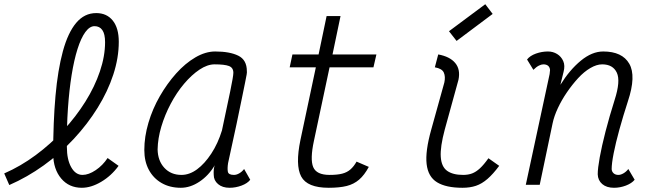

<svg xmlns="http://www.w3.org/2000/svg" viewBox="-57 -876 3077 910"><path d="M331 14Q270 14 233 -30Q196 -74 195 -145Q195 -298 206 -421.5Q217 -545 241 -633Q265 -721 304 -767.5Q343 -814 399 -814Q449 -814 477.5 -778.5Q506 -743 506 -678Q506 -602 480 -522.5Q454 -443 406 -365.5Q358 -288 293 -218Q228 -148 150 -92Q72 -36 -13 1L-37 -54Q41 -88 112.5 -141Q184 -194 243.5 -258.5Q303 -323 347.5 -394Q392 -465 416.5 -537.5Q441 -610 441 -676Q441 -715 428 -733.5Q415 -752 391 -752Q368 -752 347.5 -724Q327 -696 310.5 -644Q294 -592 282.5 -520.5Q271 -449 265 -362.5Q259 -276 260 -179Q260 -120 280.5 -83.5Q301 -47 334 -47Q363 -47 396.5 -69.5Q430 -92 453 -127L505 -90Q471 -43 423 -14.5Q375 14 331 14Z M1100 -75 1129 -24Q1116 -7 1088 3.5Q1060 14 1031 14Q997 14 976.5 -3.5Q956 -21 956 -47Q955 -61 956.5 -74Q958 -87 961 -93Q932 -44 888.5 -15Q845 14 800 14Q748 14 709 -8.5Q670 -31 648.5 -71Q627 -111 627 -165Q627 -228 646.5 -294Q666 -360 700.5 -420Q735 -480 778 -528Q821 -576 869 -604Q917 -632 963 -632Q1032 -632 1072.5 -612Q1113 -592 1113 -539Q1114 -535 1112 -522.5Q1110 -510 1104.5 -484Q1099 -458 1089.5 -410.5Q1080 -363 1064 -287.5Q1048 -212 1024 -103Q1020 -77 1023 -62Q1026 -47 1052 -47Q1064 -47 1077 -54.5Q1090 -62 1100 -75ZM803 -47Q841 -47 877 -73.5Q913 -100 944.5 -148Q976 -196 995 -258Q1019 -370 1034 -442.5Q1049 -515 1049 -531Q1049 -555 1028.5 -563Q1008 -571 960 -571Q926 -571 888.5 -546Q851 -521 815.5 -479Q780 -437 752 -384Q724 -331 707.5 -275.5Q691 -220 690 -168Q691 -114 722 -80.5Q753 -47 803 -47Z M1501 14Q1399 14 1370.5 -39.5Q1342 -93 1367 -213L1440 -557H1316L1329 -618H1453L1491 -800H1557L1519 -618H1727L1713 -557H1505L1431 -209Q1412 -121 1427.5 -84Q1443 -47 1505 -47Q1542 -47 1565 -53Q1588 -59 1604 -73Q1620 -87 1633 -110L1691 -85Q1670 -46 1645 -24.5Q1620 -3 1586 5.5Q1552 14 1501 14Z M2135 14Q2057 14 2014.5 -12Q1972 -38 1965 -98.5Q1958 -159 1987 -262L2049 -485Q2055 -513 2046.5 -532Q2038 -551 2004 -557L2020 -618Q2075 -608 2100.5 -577.5Q2126 -547 2116 -498L2051 -262Q2029 -180 2032 -133Q2035 -86 2062 -66.5Q2089 -47 2138 -47Q2162 -47 2180.5 -54Q2199 -61 2217.5 -78Q2236 -95 2258 -126L2309 -90Q2280 -51 2253.5 -28Q2227 -5 2199 4.5Q2171 14 2135 14ZM2107 -682 2071 -728 2243 -856 2278 -810Z M2921 -75 2951 -24Q2937 -7 2909.5 3.5Q2882 14 2853 14Q2818 14 2797.5 -3.5Q2777 -21 2776 -50Q2776 -78 2785.5 -130.5Q2795 -183 2813 -253Q2831 -323 2856 -402Q2885 -492 2866.5 -531.5Q2848 -571 2797 -571Q2771 -571 2741 -553.5Q2711 -536 2683 -505.5Q2655 -475 2630 -438.5Q2605 -402 2587 -363.5Q2569 -325 2562 -291L2501 0H2435L2548 -525Q2548 -530 2549 -535Q2550 -540 2550 -544Q2549 -557 2541 -564Q2533 -571 2518 -571Q2509 -571 2497 -565Q2485 -559 2471 -545L2441 -594Q2455 -612 2483 -622Q2511 -632 2540 -632Q2564 -632 2583.5 -620Q2603 -608 2612.5 -586.5Q2622 -565 2614 -535L2599 -474Q2643 -545 2696 -588.5Q2749 -632 2802 -632Q2892 -632 2925.5 -574Q2959 -516 2919 -396Q2896 -325 2878.5 -261.5Q2861 -198 2851.5 -149.5Q2842 -101 2842 -74Q2843 -62 2851.5 -54.5Q2860 -47 2874 -47Q2885 -47 2898 -54.5Q2911 -62 2921 -75Z"/></svg>

Font: Victor Mono Thin Light
Style: Italic
Weight: 300
Italic angle: -12°
Monospace: yes
Version: Version 1.561;gftools[0.9.30]